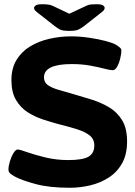

<svg xmlns="http://www.w3.org/2000/svg" viewBox="-20 -880 640 908"><path d="M310 8Q214 8 149 -9.5Q84 -27 52 -44Q38 -52 29 -59Q20 -66 20 -78Q20 -94 26.5 -116Q33 -138 43.5 -155.5Q54 -173 64 -173Q73 -173 108 -160.5Q143 -148 194.5 -135.5Q246 -123 303 -123Q371 -123 398.5 -139Q426 -155 426 -192Q426 -222 404 -239.5Q382 -257 343.5 -269Q305 -281 253 -294Q220 -303 182 -315.5Q144 -328 110.5 -349.5Q77 -371 55.5 -407.5Q34 -444 34 -501Q34 -557 58 -596.5Q82 -636 122.5 -660.5Q163 -685 213.5 -696.5Q264 -708 316 -708Q359 -708 402.5 -701.5Q446 -695 480 -686Q514 -677 529 -668Q540 -661 547 -655Q554 -649 554 -641Q554 -628 549 -605.5Q544 -583 534.5 -565.5Q525 -548 513 -548Q501 -548 472.5 -555.5Q444 -563 405 -570Q366 -577 319 -577Q188 -577 188 -514Q188 -490 207 -477Q226 -464 257.5 -455Q289 -446 327 -435Q369 -423 413.5 -409Q458 -395 496 -372.5Q534 -350 557.5 -311.5Q581 -273 581 -211Q581 -150 557.5 -108Q534 -66 494.5 -40.5Q455 -15 407 -3.5Q359 8 310 8ZM435 -860Q461 -860 468 -854Q475 -848 475 -843Q475 -840 473 -835Q471 -830 458 -820L378 -757Q362 -745 349.5 -739.5Q337 -734 308 -734Q277 -734 264.5 -740Q252 -746 237 -758L158 -820Q145 -830 143 -835Q141 -840 141 -843Q141 -848 148.5 -854Q156 -860 181 -860Q194 -860 207 -858.5Q220 -857 230 -852L308 -815L389 -853Q399 -858 410.5 -859Q422 -860 435 -860Z"/></svg>

Font: Asap Expanded
Style: Bold
Weight: 700
Width: 7
Designer: Pablo Cosgaya
Foundry: Omnibus-Type
Version: Version 3.001; ttfautohint (v1.8.4.7-5d5b)